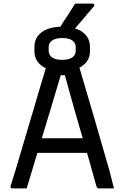

<svg xmlns="http://www.w3.org/2000/svg" viewBox="-20 -1045 690 1065"><path d="M325 -897Q373 -897 407.5 -883.5Q442 -870 460.5 -845Q479 -820 479 -786V-760Q479 -726 460 -701.5Q441 -677 407 -663Q373 -649 325 -649Q277 -649 242.5 -663Q208 -677 189.5 -701.5Q171 -726 171 -760V-786Q171 -820 189.5 -845Q208 -870 242.5 -883.5Q277 -897 325 -897ZM325 -834Q290 -834 270 -821Q250 -808 250 -783V-763Q250 -752 255 -742.5Q260 -733 270 -726Q280 -719 293.5 -716Q307 -713 325 -713Q360 -713 380 -726Q400 -739 400 -763V-783Q400 -795 395.5 -804Q391 -813 382 -820Q373 -827 358.5 -830.5Q344 -834 325 -834ZM397 -1025Q421 -1025 434.5 -1025Q448 -1025 461 -1025Q474 -1025 494 -1025Q500 -1025 502.5 -1020Q505 -1015 501 -1010Q482 -989 468.5 -972.5Q455 -956 442.5 -941Q430 -926 414 -908Q398 -890 375 -863Q373 -860 368.5 -857.5Q364 -855 358 -855Q341 -855 330 -855Q319 -855 309.5 -855Q300 -855 288 -855Q308 -886 325 -913Q342 -940 360 -967Q378 -994 397 -1025ZM148 -278H402Q414 -278 425.5 -278Q437 -278 448 -278L476 -288L486 -241L496 -197H158Q155 -197 152.5 -198.5Q150 -200 148.5 -202.5Q147 -205 147 -208ZM128 0Q108 0 87.5 0Q67 0 47 0Q44 0 41.5 -1.5Q39 -3 38.5 -6Q38 -9 39 -14Q51 -52 65 -97.5Q79 -143 94 -195Q109 -247 125.5 -301.5Q142 -356 158 -410.5Q174 -465 189.5 -518Q205 -571 219.5 -618Q234 -665 246 -706Q285 -706 327.5 -706Q370 -706 401 -706Q405 -706 407.5 -704.5Q410 -703 411 -700.5Q412 -698 413 -695Q433 -626 454.5 -554.5Q476 -483 497.5 -408.5Q519 -334 541.5 -256.5Q564 -179 587 -99Q593 -74 599.5 -49.5Q606 -25 612 0Q593 0 571 0Q549 0 529 0Q525 0 522 -1.5Q519 -3 517 -7Q515 -11 513 -18Q494 -88 473.5 -159.5Q453 -231 432.5 -300Q412 -369 394 -433Q376 -497 361 -551Q346 -605 335 -646L363 -628H294L322 -645Q310 -604 294.5 -552.5Q279 -501 260.5 -439Q242 -377 220.5 -306.5Q199 -236 176 -159Q153 -82 128 0Z"/></svg>

Font: Recursive
Style: Regular
Weight: 400
Version: Version 1.085